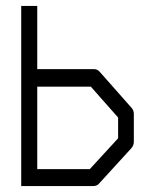

<svg xmlns="http://www.w3.org/2000/svg" viewBox="-20 -679 526 647"><path d="M51.5 -52V-659H105.5V-446H297Q308.5 -446 316 -437L423 -316Q431 -307.5 431 -295V-201Q431 -189.5 423 -180L312.5 -59Q306 -52 293.5 -52ZM105.5 -109H282.5L378 -213V-283L286 -387H105.5Z"/></svg>

Font: 3270 Nerd Font Mono SemCond
Style: Regular
Weight: 400
Monospace: yes
Version: Version 3.0.1;Nerd Fonts 3.1.1